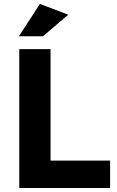

<svg xmlns="http://www.w3.org/2000/svg" viewBox="-20 -948 592 968"><path d="M77.1 0V-700.2H234.9V-138.2H535.2V0ZM75.2 -765.1 181.2 -928.2 324.2 -874 196.8 -765.1Z"/></svg>

Font: TruenoSBd
Style: Demi
Weight: 600
Designer: Julieta Ulanovsky
Foundry: Julieta Ulanovsky
Version: Version 3.001b